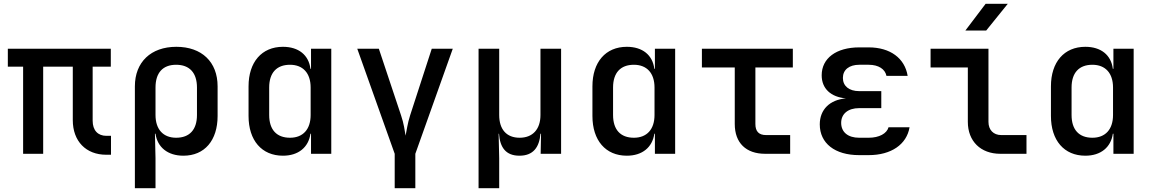

<svg xmlns="http://www.w3.org/2000/svg" viewBox="-20 -805 6040 1005"><path d="M561 5V-94H537C492 -94 465 -123 465 -173V-456H560V-550H21V-456H101V0H206V-456H361V-176C361 -66 430 5 536 5Z M903 -560C770 -560 686 -480 686 -353V180H794V23L791 -105H794C804 -34 858 10 940 10C1051 10 1119 -70 1119 -198V-353C1119 -481 1036 -560 903 -560ZM1011 -203C1011 -126 972 -84 902 -84C834 -84 794 -128 794 -203V-347C794 -424 832 -466 902 -466C972 -466 1011 -424 1011 -347Z M1608 -445H1605C1596 -517 1543 -560 1461 -560C1350 -560 1281 -480 1281 -353V-198C1281 -70 1350 10 1461 10C1542 10 1595 -34 1605 -105H1608V0H1714V-550H1608ZM1498 -84C1428 -84 1389 -126 1389 -203V-347C1389 -424 1428 -466 1498 -466C1566 -466 1606 -422 1606 -347V-203C1606 -128 1566 -84 1498 -84Z M2154 180V0L2350 -550H2240L2127 -202C2113 -159 2108 -118 2103 -95C2099 -118 2094 -159 2079 -202L1963 -550H1850L2046 0V180Z M2809 -203C2809 -128 2768 -84 2700 -84C2631 -84 2593 -128 2593 -203V-550H2485V180H2593V23L2590 -105H2592C2597 -34 2627 10 2699 10C2771 10 2803 -34 2809 -105H2812L2810 0H2917V-550H2809Z M3408 -445H3405C3396 -517 3343 -560 3261 -560C3150 -560 3081 -480 3081 -353V-198C3081 -70 3150 10 3261 10C3342 10 3395 -34 3405 -105H3408V0H3514V-550H3408ZM3298 -84C3228 -84 3189 -126 3189 -203V-347C3189 -424 3228 -466 3298 -466C3366 -466 3406 -422 3406 -347V-203C3406 -128 3366 -84 3298 -84Z M4116 0V-98H3990C3952 -98 3934 -117 3934 -156V-452H4130V-550H3654V-452H3826V-156C3826 -57 3885 0 3985 0Z M4631 -139C4622 -106 4582 -84 4527 -84H4477C4419 -84 4383 -113 4383 -162C4383 -209 4419 -239 4477 -239H4593V-328H4477C4424 -328 4392 -355 4392 -397C4392 -440 4425 -466 4478 -466H4527C4579 -466 4613 -443 4620 -408H4731C4716 -500 4640 -557 4527 -557H4478C4357 -557 4281 -500 4281 -411C4281 -341 4329 -297 4408 -290C4323 -283 4271 -231 4271 -154C4271 -55 4350 7 4477 7H4527C4645 7 4726 -49 4741 -139Z M5142 -645 5255 -785H5139L5033 -645ZM5353 0V-98H5221C5180 -98 5154 -125 5154 -167V-550H4851V-452H5046V-167C5046 -66 5113 0 5216 0Z M5808 -445H5805C5796 -517 5743 -560 5661 -560C5550 -560 5481 -480 5481 -353V-198C5481 -70 5550 10 5661 10C5742 10 5795 -34 5805 -105H5808V0H5914V-550H5808ZM5698 -84C5628 -84 5589 -126 5589 -203V-347C5589 -424 5628 -466 5698 -466C5766 -466 5806 -422 5806 -347V-203C5806 -128 5766 -84 5698 -84Z"/></svg>

Font: Tekne LDO SemiBold
Style: Regular
Weight: 600
Monospace: yes
Designer: Alessio Laiso, Mario Rullo, Paolo Rosset
Foundry: Alessio Laiso
Version: Version 1.000;hotconv 1.0.109;makeotfexe 2.5.65596